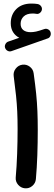

<svg xmlns="http://www.w3.org/2000/svg" viewBox="-20 -980 299 1055"><path d="M8.3 -716.3Q4.4 -726.1 9.5 -736.8Q14.6 -747.6 25.4 -751.5L85.9 -772.5Q64.5 -783.2 51.8 -803.5Q39.1 -823.7 39.1 -852.5Q39.1 -899.4 69.3 -929.9Q99.6 -960.4 152.8 -960.4Q171.4 -960.4 186 -958Q197.3 -956.1 204.3 -947.5Q211.4 -939 210.4 -928.7Q209.5 -918 200.4 -909.9Q191.4 -901.9 180.2 -903.8Q170.4 -905.8 159.7 -905.8Q127 -905.8 110.1 -889.6Q93.3 -873.5 93.3 -849.1Q93.3 -826.7 107.9 -814.9Q122.6 -803.2 147.9 -803.2Q162.1 -803.2 178.2 -806.6Q194.3 -810.1 223.6 -820.3Q234.9 -824.2 245.4 -818.1Q255.9 -812 258.3 -800.8Q260.7 -790 255.6 -780.5Q250.5 -771 241.2 -768.6L43.5 -699.2Q32.7 -695.3 22.5 -700.4Q12.2 -705.6 8.3 -716.3ZM55.2 -562Q52.2 -584.5 66.4 -603Q80.6 -621.6 103 -624.5Q125.5 -627.4 143.8 -613.5Q162.1 -599.6 165 -576.7Q173.8 -513.7 178.7 -465.1Q183.6 -416.5 185.5 -369.9Q187.5 -323.2 187.5 -265.1Q187.5 -197.3 185.1 -127Q182.6 -56.6 177.2 3.9Q175.3 26.4 157.7 41.5Q140.1 56.6 117.2 54.7Q94.7 52.7 79.6 35.2Q64.5 17.6 66.4 -4.9Q71.8 -65.4 74.2 -135Q76.7 -204.6 76.7 -270.5Q76.7 -324.7 74.7 -366.9Q72.8 -409.2 68.1 -454.3Q63.5 -499.5 55.2 -562Z"/></svg>

Font: Mikhak-DS2-FD SemiBold
Style: Regular
Weight: 600
Designer: Amin Abedi
Version: Version 3.2